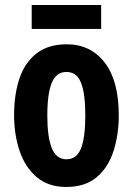

<svg xmlns="http://www.w3.org/2000/svg" viewBox="-20 -733 528 763"><path d="M452 -275Q452 -199 431.5 -134Q411 -69 365 -29.5Q319 10 243 10Q172 10 126 -29Q80 -68 58 -133Q36 -198 36 -275Q36 -358 57.5 -421.5Q79 -485 125.5 -521Q172 -557 245 -557Q340 -557 396 -484.5Q452 -412 452 -275ZM168 -273Q168 -188 186 -144Q204 -100 244 -100Q285 -100 302 -143.5Q319 -187 319 -275Q319 -361 302 -404Q285 -447 244 -447Q204 -447 186 -404.5Q168 -362 168 -273ZM382 -713V-618H106V-713Z"/></svg>

Font: Noto Sans Armenian ExtraCondensed
Style: Bold
Weight: 700
Width: 2
Designer: Monotype Design Team
Foundry: Monotype Imaging Inc.
Version: Version 2.008; ttfautohint (v1.8.4.7-5d5b)